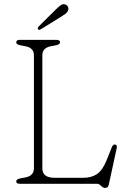

<svg xmlns="http://www.w3.org/2000/svg" viewBox="-20 -894 624 934"><path d="M253 -674 227 -669Q186 -661 186 -625V-75Q186 -52.5 200.5 -40.8Q215 -29 247.5 -29H384.5Q425.5 -29 452.5 -47.8Q479.5 -66.5 499.5 -116.5L524.5 -179Q530 -192.5 540 -191Q551.5 -189.5 547.5 -172L509 5Q506 20 492 20Q481 20 471.5 10Q462 0 452 0H76Q59 0 59 -12Q59 -22 78 -26L104 -31Q145 -39 145 -75V-625Q145 -661 104 -669L78 -674Q59 -678 59 -688Q59 -700 76 -700H255Q272 -700 272 -688Q272 -678 253 -674ZM248.5 -845Q264.5 -860.5 275.2 -868.5Q286 -876.5 298 -872Q307 -868.5 310.8 -860.2Q314.5 -852 311 -843.5Q308 -834 298.5 -827Q289 -820 277 -812.5L176.5 -750.5Q169.5 -746.5 165 -752Q162.5 -755 164.2 -758.8Q166 -762.5 168.5 -765.5Z"/></svg>

Font: Fraunces 9pt S100 Thin
Style: Regular
Weight: 100
Version: Version 1.000; ttfautohint (v1.8.3)